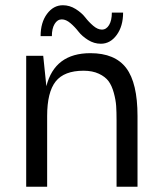

<svg xmlns="http://www.w3.org/2000/svg" viewBox="-20 -713 615 733"><path d="M325 -510Q419 -510 462 -453Q505 -396 505 -270V0H425V-253Q425 -286 423.5 -308.5Q422 -331 414.5 -358.5Q407 -386 394.5 -403Q382 -420 357.5 -431.5Q333 -443 299 -443Q225 -443 192.5 -402Q160 -361 160 -270V0H80V-500H145L157 -384Q189 -510 325 -510ZM135 -575Q135 -627 159.5 -660Q184 -693 220 -693Q246 -693 269 -678.5Q292 -664 305.5 -646.5Q319 -629 336 -614.5Q353 -600 369 -600Q386 -600 396.5 -617.5Q407 -635 407 -665H450Q450 -613 425.5 -579.5Q401 -546 365 -546Q339 -546 316 -560.5Q293 -575 279.5 -592.5Q266 -610 249 -624.5Q232 -639 216 -639Q199 -639 188.5 -621.5Q178 -604 178 -575Z"/></svg>

Font: Fivo Sans Modern
Style: Regular
Weight: 400
Designer: Alexander Slobzheninov
Foundry: Alexander Slobzheninov
Version: 1.0